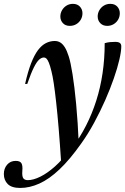

<svg xmlns="http://www.w3.org/2000/svg" viewBox="-102 -712 634 972"><path d="M36 -287H25Q39 -349 55.2 -391Q71.5 -433 90 -457.8Q108.5 -482.5 130 -493.5Q151.5 -504.5 175 -504.5Q190.5 -504.5 202.8 -497.2Q215 -490 225.8 -473.2Q236.5 -456.5 246 -426.5Q255.5 -397 265.2 -336.2Q275 -275.5 283.5 -185.5Q292 -95.5 297 21.5L208 117Q201.5 16 195 -61.5Q188.5 -139 182.2 -195.2Q176 -251.5 170.2 -289.8Q164.5 -328 158.5 -351Q151.5 -380 145.2 -395Q139 -410 133 -415.5Q127 -421 120.5 -421Q108.5 -421 96.2 -410.2Q84 -399.5 69.5 -370.8Q55 -342 36 -287ZM249.5 48 263 37Q303.5 -17 334 -77Q364.5 -137 385.5 -203Q406.5 -269 417.2 -341.5Q428 -414 428 -493.5Q442 -497.5 455 -498.8Q468 -500 480.5 -500Q497.5 -500 504.8 -494.5Q512 -489 512 -477.5Q512 -452 502.2 -409.8Q492.5 -367.5 474.2 -315Q456 -262.5 430.8 -205.2Q405.5 -148 375 -91.5Q344.5 -35 309.5 14Q252 95.5 199.5 145.2Q147 195 97.5 217.2Q48 239.5 0.5 239.5Q-43 239.5 -62.8 219.8Q-82.5 200 -82.5 169Q-82.5 141 -66 121.8Q-49.5 102.5 -22.5 102.5Q-0.5 102.5 6.5 114.5Q13.5 126.5 11 153.5Q9 181 16 190.5Q23 200 39 200Q66.5 200 102 182.5Q137.5 165 175.8 131Q214 97 249.5 48ZM251.5 -581Q229 -581 216.2 -595Q203.5 -609 203.5 -628.5Q203.5 -645.5 212 -660.2Q220.5 -675 235 -683.8Q249.5 -692.5 267 -692.5Q289.5 -692.5 302.5 -678.5Q315.5 -664.5 315.5 -645Q315.5 -627.5 307.2 -613Q299 -598.5 284.5 -589.8Q270 -581 251.5 -581ZM441 -581Q418.5 -581 405.5 -595Q392.5 -609 392.5 -628.5Q392.5 -645.5 401 -660.2Q409.5 -675 424 -683.8Q438.5 -692.5 456.5 -692.5Q479 -692.5 491.8 -678.5Q504.5 -664.5 504.5 -645Q504.5 -627.5 496.2 -613Q488 -598.5 473.5 -589.8Q459 -581 441 -581Z"/></svg>

Font: Newsreader 60pt Medium
Style: Italic
Weight: 500
Italic angle: -17°
Designer: Hugues Gentile
Foundry: Production Type
Version: Version 1.003